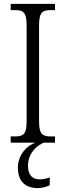

<svg xmlns="http://www.w3.org/2000/svg" viewBox="-20 -734 338 988"><path d="M35 0H163C118 14 72 64 72 128C72 201 112 234 175 234C195 234 218 228 236 219V179C215 186 200 189 183 189C149 189 124 169 124 119C124 55 169 14 206 0H263V-32H242C199 -32 181 -43 181 -110V-603C181 -672 199 -682 242 -682H263V-714H35V-682H57C99 -682 117 -672 117 -603V-110C117 -42 99 -32 57 -32H35Z"/></svg>

Font: Noto Serif Myanmar Condensed Light
Style: Regular
Weight: 300
Width: 3
Designer: Ben Mitchell and the Monotype Design Team
Foundry: Monotype Imaging Inc.
Version: Version 2.106